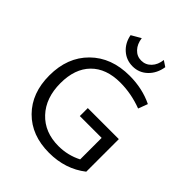

<svg xmlns="http://www.w3.org/2000/svg" viewBox="-255 -1072 1225 1225"><g transform="rotate(45 357.5 -459.5)"><path d="M389 -758Q332 -758 291 -794.5Q250 -831 239 -890L303 -927Q309 -880 336 -851.5Q363 -823 401 -823Q441 -823 468.5 -852Q496 -881 501 -928L540 -902Q530 -838 488.5 -798Q447 -758 389 -758ZM402 9Q244 9 149 -87Q54 -183 54 -342Q54 -505 154 -604Q254 -703 418 -703Q534 -703 628 -657L604 -593Q506 -630 407 -630Q280 -630 209.5 -558.5Q139 -487 139 -357Q139 -224 214 -144Q289 -64 414 -64Q498 -64 572 -102V-296H375V-368H655V-74Q549 9 402 9Z"/></g></svg>

Font: Cantarell
Style: Regular
Weight: 400
Designer: Dave Crossland, Nikolaus Waxweiler, Florian Fecher, Jacques Le Bailly, Eben Sorkin, Alexei Vanyashin, Alexios Zavras, Em
Version: Version 0.303